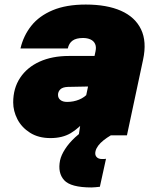

<svg xmlns="http://www.w3.org/2000/svg" viewBox="-20 -595 690 844"><path d="M326 0 337 -73 400 -370Q404 -389 398 -402Q392 -415 378 -421.5Q364 -428 345 -428Q315 -428 299 -416.5Q283 -405 278 -382H70Q83 -438 117.5 -481.5Q152 -525 211.5 -550Q271 -575 357 -575Q450 -575 512 -547.5Q574 -520 600 -466Q626 -412 609 -333L538 0ZM202 12Q149 12 112 -11.5Q75 -35 56.5 -71Q38 -107 38 -145Q38 -207 68.5 -253Q99 -299 154 -324Q209 -349 283 -349H412L381 -215L278 -213Q255 -212 245 -202Q235 -192 235 -178Q235 -164 245.5 -155.5Q256 -147 275 -147Q303 -147 327.5 -157Q352 -167 368 -186L362 -73Q327 -31 290.5 -9.5Q254 12 202 12ZM419 226Q409 227 399.5 228Q390 229 382 229Q291 229 262 197Q233 165 244 110Q249 87 266 60.5Q283 34 310.5 8.5Q338 -17 376 -37L467 0Q450 10 435.5 21.5Q421 33 412 45Q403 57 400 69Q396 85 404 94.5Q412 104 428 104Q433 104 437.5 104Q442 104 446 103Z"/></svg>

Font: Azeret Mono Thin Black
Style: Italic
Weight: 900
Italic angle: -12°
Version: Version 1.002